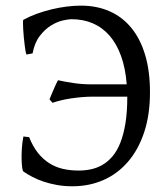

<svg xmlns="http://www.w3.org/2000/svg" viewBox="-20 -650 599 685"><path d="M515.1 -321.3Q515.1 -240.7 494.4 -178.2Q473.6 -115.7 436.5 -72.8Q399.4 -29.8 348.9 -7.6Q298.3 14.6 238.3 14.6Q209 14.6 183.3 10Q157.7 5.4 135.7 -2Q113.8 -9.3 95.7 -18.8Q77.6 -28.3 63.5 -38.1Q61 -39.6 59.3 -51Q57.6 -62.5 57.1 -79.8Q56.6 -97.2 57.9 -118.9Q59.1 -140.6 63.5 -163.1L84 -160.6Q97.2 -127.4 115.2 -104.7Q133.3 -82 155.5 -67.9Q177.7 -53.7 204.1 -47.6Q230.5 -41.5 260.3 -41.5Q283.2 -41.5 304.9 -46.1Q326.7 -50.8 345.9 -62Q365.2 -73.2 381.6 -92.5Q397.9 -111.8 409.4 -140.9Q420.9 -169.9 427.5 -210Q434.1 -250 434.1 -303.2V-305.2H313Q293 -305.2 272.5 -303.5Q252 -301.8 232.7 -298.8Q213.4 -295.9 196.5 -291.7Q179.7 -287.6 167.5 -283.2L156.7 -295.4Q157.7 -298.8 161.9 -308.6Q166 -318.4 170.7 -329.3Q175.3 -340.3 179.9 -350.1Q184.6 -359.9 187 -363.8Q213.4 -357.9 243.7 -353.5Q273.9 -349.1 304.2 -349.1H432.1Q427.7 -406.2 412.1 -449.7Q396.5 -493.2 371.1 -522.5Q345.7 -551.8 311.3 -566.7Q276.9 -581.5 234.9 -581.5Q224.1 -581.5 203.9 -576.9Q183.6 -572.3 162.1 -559.1Q140.6 -545.9 122.1 -522Q103.5 -498 96.2 -459.5L75.2 -455.6Q73.2 -456.1 71.5 -465.3Q69.8 -474.6 68.1 -488.3Q66.4 -502 64.9 -517.6Q63.5 -533.2 62.7 -546.6Q62 -560.1 62 -569.3Q62 -578.6 63 -579.1Q85 -591.3 110.6 -600.6Q136.2 -609.9 163.3 -616.5Q190.4 -623 217.3 -626.5Q244.1 -629.9 269 -629.9Q325.7 -629.9 371.3 -609.6Q417 -589.4 449 -550Q481 -510.7 498 -453.4Q515.1 -396 515.1 -321.3Z"/></svg>

Font: Gentium Unicode
Style: Regular
Weight: 400
Version: Version 1.009